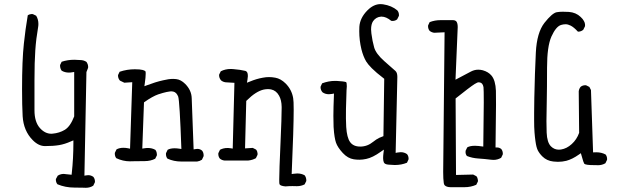

<svg xmlns="http://www.w3.org/2000/svg" viewBox="-20 -789 3040 935"><path d="M342.8 124.5Q368.2 124.5 382.3 125Q396.5 125.5 397.9 125.5Q418.5 125.5 434.1 115.2L441.9 99.1Q442.4 97.2 442.4 95.7Q442.4 81.5 434.6 72.3Q423.3 64 409.7 64Q405.3 64 400.9 64.9L391.1 66.4L400.9 -438L408.7 -458Q409.2 -460 409.2 -461.2Q409.2 -462.4 409.2 -463.9Q409.2 -465.3 408.9 -467.5Q408.7 -469.7 408.2 -471.9Q407.7 -474.1 407 -476.1Q406.2 -478 405.3 -480Q403.8 -483.9 401.4 -487.3Q388.2 -496.6 370.1 -496.6H369.6Q355.5 -498 342.3 -498Q309.1 -498 280.3 -488.3L272.9 -473.1Q272.5 -471.2 272.5 -469.7Q272.5 -455.6 280.3 -444.8Q295.9 -435.5 315.4 -435.5Q323.2 -435.5 331.5 -437L341.3 -438.5V-222.2Q322.3 -172.9 295.4 -156.7Q269 -141.1 236.8 -138.2Q233.4 -137.7 230 -137.7Q199.2 -137.7 174.3 -165.5Q147.9 -195.3 147.9 -252V-396.5Q147.9 -487.8 151.9 -544.2Q155.8 -600.6 165.5 -655.8Q167 -664.1 167 -672.4Q167 -694.8 156.2 -712.4L140.1 -720.2Q138.2 -720.7 134.5 -720.7Q130.9 -720.7 125.5 -719.2Q120.1 -717.8 115.2 -714.4Q103.5 -645.5 96.2 -576.2Q87.4 -495.6 87.4 -355.5Q87.4 -275.4 90.3 -223.1Q94.7 -151.4 139.6 -106.4Q168 -77.6 199.2 -77.6Q239.7 -77.6 267.6 -82.3Q295.4 -86.9 325.7 -100.6L337.4 -105.5V-92.8Q337.4 -17.1 329.6 53.7L328.6 62L300.8 59.1Q294.9 58.1 292.2 58.1Q289.6 58.1 286.6 58.1Q283.7 58.1 278.8 59.1Q269.5 61 261.2 66.4L252.4 82.5Q252 84 252 85.4Q252 99.1 259.8 108.4Q298.3 124.5 342.8 124.5Z M971.7 -31.7Q971.7 -46.4 963.9 -55.7Q954.1 -64 940.9 -64Q936.5 -64 932.1 -63L922.9 -61.5Q914.6 -272 913.6 -310.5Q912.6 -349.6 881.8 -380.4Q860.8 -401.4 837.9 -403.8Q831.1 -404.8 823.7 -404.8Q801.3 -404.8 773.9 -397.9Q736.8 -389.6 696.3 -374L683.1 -369.1L685.1 -382.8Q689.5 -413.1 689.5 -430.2Q689.5 -435.5 689.2 -438.2Q689 -440.9 687.5 -442.4Q684.6 -445.3 675.3 -448.2Q662.6 -451.7 636.7 -451.7Q598.1 -451.7 562.5 -439.5L555.2 -424.3Q554.7 -422.9 554.7 -421.4Q554.7 -407.2 564 -396.5L585.4 -386.2L624 -388.7L613.3 -64.9L604 -66.9Q591.8 -69.3 581.1 -69.3Q561.5 -69.3 547.4 -61.5L539.6 -45.4Q539.1 -43.5 539.1 -41.5Q539.1 -27.3 546.4 -18.6Q579.1 -3.4 612.3 -3.4Q614.3 -3.4 634.3 -3.9Q654.3 -4.4 683.8 -4.4Q713.4 -4.4 735.8 -16.1L743.7 -31.7Q744.1 -33.7 744.1 -37.8Q744.1 -42 742.4 -47.9Q740.7 -53.7 736.8 -59.1Q720.7 -68.4 700.2 -68.4Q691.9 -68.4 683.1 -66.9L672.9 -65.4L681.2 -290.5Q702.6 -305.7 719.7 -315.2Q736.8 -324.7 750 -329.3Q763.2 -334 772.9 -336.4Q792 -341.8 808.1 -343.8Q811 -344.2 814 -344.2Q834 -344.2 843.3 -327.6Q845.7 -324.2 847.7 -318.8Q855 -297.4 863.3 -63.5L853.5 -64.9Q840.8 -66.9 830.6 -66.9Q809.1 -66.9 796.4 -59.6L788.6 -43.5Q788.1 -41.5 788.1 -39.6Q788.1 -25.4 795.4 -16.6Q826.2 -2.4 862.3 -2.4H939.9Q952.1 -3.9 963.4 -11.2L971.2 -27.8Q971.7 -29.8 971.7 -31.7Z M1404.3 117.2 1425.8 117.7Q1446.3 117.7 1463.4 108.9L1471.2 93.3Q1471.7 91.3 1471.7 89.8Q1471.7 75.7 1463.9 64.9Q1448.2 55.7 1427.7 55.7Q1419.4 55.7 1410.6 57.1L1400.4 58.6Q1410.2 -166.5 1410.2 -254.9Q1410.2 -298.3 1407.7 -311Q1400.9 -352.5 1370.6 -382.8Q1347.2 -405.8 1320.8 -410.6Q1305.2 -413.6 1290 -413.6Q1274.9 -413.6 1259.8 -410.6Q1229 -405.3 1196.3 -391.6L1182.6 -386.2L1185.1 -400.9Q1187 -412.1 1187 -418Q1187 -434.6 1181.2 -439.9Q1178.7 -442.4 1174.8 -443.8Q1150.9 -449.7 1114.7 -452.6Q1108.9 -453.1 1103.5 -453.1Q1077.1 -453.1 1055.2 -441.9L1047.4 -426.3Q1046.9 -424.8 1046.9 -423.3Q1046.9 -408.7 1056.6 -397.5Q1066.4 -389.6 1079.1 -388.2L1121.6 -385.7L1113.3 -65.4L1104 -66.9Q1095.2 -68.4 1090.3 -68.4Q1076.2 -68.4 1067.4 -65.9Q1058.6 -63.5 1051.3 -59.6L1043.5 -43.5Q1043 -41.5 1043 -40Q1043 -25.9 1050.8 -16.6Q1060.1 -8.8 1072.8 -7.3H1189Q1209 -9.3 1226.1 -18.6L1233.9 -34.7Q1234.4 -36.6 1234.4 -40.5Q1234.4 -44.4 1232.7 -50Q1231 -55.7 1227.1 -60.5L1210.9 -68.8L1173.3 -66.4L1179.2 -297.4L1181.6 -299.8Q1226.6 -344.7 1265.1 -353Q1275.9 -355 1284.4 -355Q1293 -355 1300.3 -353.5Q1325.2 -348.1 1338.9 -323.2Q1351.1 -301.8 1351.6 -268.6Q1351.6 -266.1 1351.6 -263.2Q1351.6 -217.3 1346.2 -97.2Q1339.8 43 1339.8 85.4Q1339.8 103 1340.8 106.9L1342.8 110.4Q1348.6 116.7 1370.1 118.7Q1387.2 117.2 1404.3 117.2Z M1902.3 14.6Q1935.1 14.6 1961.9 3.4L1969.2 -12.2Q1969.7 -14.2 1969.7 -15.6Q1969.7 -29.8 1961.9 -38.6Q1948.7 -47.9 1931.6 -47.9Q1924.8 -47.9 1916.5 -46.4L1906.7 -44.4L1915 -414.6Q1915 -435.1 1905.8 -443.4Q1892.1 -455.6 1852.1 -490.7Q1810.1 -527.8 1801.8 -559.1Q1793.5 -588.4 1788.6 -626Q1787.1 -636.7 1787.1 -645.5Q1787.1 -671.4 1796.9 -686Q1811 -706.1 1835.4 -708Q1836.9 -708 1838.4 -708Q1860.4 -708 1885.3 -687.5Q1888.7 -687 1891.6 -687Q1904.8 -687 1914.1 -694.8L1922.4 -711.4Q1922.9 -713.4 1922.9 -714.8Q1922.9 -729 1915 -738.3Q1887.7 -761.7 1845.2 -768.1Q1839.4 -769 1833.5 -769Q1799.3 -769 1769 -738.3Q1732.9 -701.7 1730 -658.7Q1729.5 -647.9 1729.5 -637.2Q1729.5 -592.3 1740.2 -548.3Q1749 -513.7 1763.2 -489.7Q1771 -476.6 1790.8 -456.5Q1810.5 -436.5 1851.1 -405.3L1847.2 -126Q1834.5 -121.6 1826.7 -117.7Q1812 -110.4 1797.4 -98.6Q1769 -75.2 1734.4 -75.2Q1700.2 -75.2 1684.6 -97.7Q1669.4 -119.1 1666 -170.4Q1664.6 -190.9 1664.6 -211.4Q1664.6 -231.9 1664.8 -257.8Q1665 -283.7 1667.5 -348.1V-348.6Q1668.9 -360.8 1668.9 -368.7Q1668.9 -385.7 1665.5 -389.2Q1654.3 -393.1 1618.7 -395Q1614.7 -395 1610.8 -395Q1580.6 -395 1548.8 -383.3L1541.5 -367.7Q1541 -366.2 1541 -364.7Q1541 -350.1 1550.8 -339.4Q1564 -330.1 1581.5 -330.1Q1588.4 -330.1 1596.2 -331.5L1606.4 -333.5Q1603.5 -261.7 1603.5 -224.6Q1603.5 -187.5 1604.5 -170.9Q1605.5 -154.3 1606.7 -143.6Q1607.9 -132.8 1609.4 -123.5Q1612.3 -105.5 1616.2 -94.2Q1624.5 -70.8 1649.4 -43.9Q1673.8 -17.6 1703.1 -13.2Q1715.3 -11.2 1730.7 -11.2Q1746.1 -11.2 1763.7 -15.1Q1794.4 -21.5 1834 -49.8L1849.6 -60.5L1847.2 -42Q1845.7 -30.3 1845.7 -18.8Q1845.7 -7.3 1849.1 1.5L1852.1 5.9Q1858.9 12.7 1878.4 13.2H1878.9Q1891.1 14.6 1902.3 14.6Z M2138.2 48.8Q2138.2 82.5 2141.1 102.5Q2142.1 109.9 2146 113.8Q2154.3 122.1 2173.8 122.6H2241.7Q2272.9 122.6 2299.3 110.8L2307.1 95.2Q2307.6 93.3 2307.6 90.8Q2307.6 88.4 2306.6 84.5Q2305.7 76.2 2300.3 69.3L2284.2 61L2200.7 63L2198.7 -309.6Q2267.1 -364.3 2291.5 -379.9Q2298.3 -384.3 2303.2 -386.2Q2307.6 -388.2 2310.8 -388.2Q2314 -388.2 2315.4 -387.7Q2330.6 -386.2 2334.5 -364.7Q2335.9 -354.5 2335.9 -290Q2335.9 -225.6 2333.5 -75.2Q2307.6 -79.1 2293 -79.1Q2268.6 -79.1 2255.4 -71.3L2247.6 -55.2Q2247.1 -52.2 2247.1 -48.3Q2247.1 -37.6 2253.9 -29.3Q2279.3 -19 2309.6 -17.1Q2339.8 -15.1 2371.1 -11.2Q2377 -10.3 2383.3 -10.3Q2402.8 -10.3 2420.4 -20.5L2428.2 -36.6Q2428.7 -38.6 2428.7 -40Q2428.7 -54.2 2420.9 -63.5Q2411.6 -70.8 2401.4 -70.8H2393.1Q2395.5 -225.6 2395.5 -278.3Q2395.5 -331.1 2395 -346.7Q2393.1 -397.5 2373.5 -420.9Q2358.4 -439 2331.1 -446.8Q2319.8 -449.7 2309.1 -449.7Q2291 -449.7 2273.9 -440.9L2198.2 -400.9Q2209 -656.7 2209 -657.2Q2209 -677.7 2201.2 -686Q2196.3 -690.4 2187.5 -690.9H2125Q2097.2 -690.9 2072.3 -681.2L2064.9 -665.5Q2064.5 -663.6 2064.5 -662.1Q2064.5 -647.9 2072.3 -638.7Q2081.5 -631.3 2094.2 -629.4L2145 -631.8Z M2891.6 15.6Q2912.1 15.6 2928.2 5.9L2936 -10.3Q2936.5 -12.2 2936.5 -13.7Q2936.5 -27.3 2929.2 -36.6Q2909.2 -47.4 2883.8 -47.4Q2879.9 -47.4 2868.2 -46.9L2857.9 -350.6L2850.1 -365.7L2834.5 -373.5Q2832.5 -374 2831.1 -374Q2816.9 -374 2807.6 -366.2Q2799.8 -356.9 2798.3 -344.2L2800.3 -142.1Q2788.6 -109.4 2764.2 -87.4Q2740.2 -65.4 2712.4 -61Q2706.5 -60.1 2701.7 -60.1Q2679.2 -60.1 2663.1 -76.2Q2644 -95.2 2642.1 -143.6Q2641.1 -166.5 2641.1 -199.2Q2641.1 -231.9 2642.6 -295.2Q2644 -358.4 2644 -459.5Q2644 -562.5 2665 -610.4Q2687.5 -660.2 2712.4 -667.5Q2723.1 -670.9 2734.4 -670.9Q2745.6 -670.9 2758.3 -664.6Q2774.4 -656.7 2793.9 -635.3Q2794.9 -634.8 2795.4 -634.8Q2809.6 -634.8 2820.3 -644L2828.6 -660.6Q2829.1 -663.1 2829.1 -665.3Q2829.1 -667.5 2828.9 -670.7Q2828.6 -673.8 2827.4 -678.2Q2826.2 -682.6 2823.7 -686.5Q2818.8 -696.3 2807.6 -706.5Q2784.7 -728.5 2750 -731Q2735.8 -731.9 2720.2 -731.9Q2704.6 -731.9 2690.9 -729.5Q2668.9 -725.1 2631.3 -677.7Q2594.2 -629.9 2589.4 -533Q2584.5 -436 2582 -313Q2581.1 -261.7 2581.1 -238.8Q2581.1 -215.8 2581.1 -201.7Q2581.1 -187.5 2581.5 -171.4Q2582 -155.3 2583 -143.8Q2584 -132.3 2585 -122.1Q2585.9 -111.8 2587.4 -103Q2589.8 -85.4 2592.5 -75.2Q2595.2 -64.9 2598.6 -57.6Q2606.4 -42 2621.1 -27.3Q2642.6 -5.9 2674.8 -2.4Q2686 -1 2696.8 -1Q2718.3 -1 2737.8 -5.9Q2767.1 -13.7 2798.8 -36.1L2808.6 -43Q2817.4 -11.7 2820.3 -3.4Q2824.7 7.3 2825.2 8.3Q2832 15.1 2872.6 15.1Q2876 15.1 2880.4 15.1Q2885.7 15.6 2891.6 15.6Z"/></svg>

Font: NaikaiFont
Style: Light
Weight: 300
Version: Version 1.89